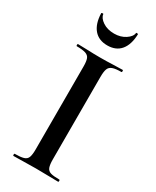

<svg xmlns="http://www.w3.org/2000/svg" viewBox="-208 -872 755 929"><g transform="rotate(30 169.5 -407.0)"><path d="M217 -81Q217 -52 222.5 -37Q228 -22 244 -17Q260 -12 293 -12Q296 -12 296 -6Q296 0 293 0Q268 0 237 -1Q206 -2 168 -2Q133 -2 101 -1Q69 0 44 0Q41 0 41 -6Q41 -12 44 -12Q76 -12 93 -17Q110 -22 115.5 -37Q121 -52 121 -81V-544Q121 -573 115.5 -587.5Q110 -602 93 -607.5Q76 -613 44 -613Q41 -613 41 -619Q41 -625 44 -625Q69 -625 101 -623.5Q133 -622 168 -622Q206 -622 237.5 -623.5Q269 -625 293 -625Q296 -625 296 -619Q296 -613 293 -613Q261 -613 244.5 -607Q228 -601 222.5 -586Q217 -571 217 -542ZM169 -690Q121 -690 94.5 -721Q68 -752 66 -810Q66 -813 71.5 -813.5Q77 -814 77 -812Q79 -791 105 -773.5Q131 -756 169 -756Q205 -756 231.5 -773.5Q258 -791 260 -812Q260 -814 265.5 -813.5Q271 -813 271 -810Q269 -752 243 -721Q217 -690 169 -690Z"/></g></svg>

Font: Cormorant Light SemiBold
Style: Regular
Weight: 600
Version: Version 4.000